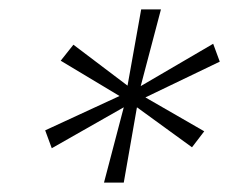

<svg xmlns="http://www.w3.org/2000/svg" viewBox="-20 -708 487 408"><path d="M201 -320 243 -480 90 -393 76 -431 234 -504 109 -579 136 -613 251 -526 280 -688H322L279 -525L433 -615L447 -577L289 -501L414 -429L388 -395L271 -480L243 -320Z"/></svg>

Font: Saira ExtraLight
Style: Italic
Weight: 200
Italic angle: -12°
Designer: Hector Gatti with collaboration of the Omnibus-Type team
Foundry: Omnibus-Type
Version: Version 1.100; ttfautohint (v1.8.3)